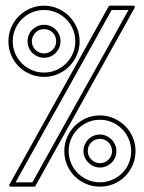

<svg xmlns="http://www.w3.org/2000/svg" viewBox="-20 -661 518 691"><path d="M460.4 -640.6Q463.4 -640.6 464.8 -638.2Q466.3 -635.7 464.8 -633.3L107.4 8.3Q106 10.7 103 10.7H18.1Q15.1 10.7 13.7 8.3Q12.2 5.9 13.7 3.4L371.1 -638.2Q372.1 -640.6 375.5 -640.6ZM138.7 -640.6Q165 -640.6 188.2 -630.4Q211.4 -620.1 228.8 -602.8Q246.1 -585.4 256.3 -562Q266.6 -538.6 266.6 -512.2Q266.6 -485.8 256.3 -462.4Q246.1 -439 228.8 -421.6Q211.4 -404.3 188.2 -394.3Q165 -384.3 138.7 -384.3Q111.8 -384.3 88.4 -394.3Q64.9 -404.3 47.6 -421.6Q30.3 -439 20.3 -462.4Q10.3 -485.8 10.3 -512.2Q10.3 -538.6 20.3 -562Q30.3 -585.4 47.6 -602.8Q64.9 -620.1 88.4 -630.4Q111.8 -640.6 138.7 -640.6ZM169.9 -543.5Q157.2 -556.2 138.7 -556.2Q129.4 -556.2 121.3 -552.7Q113.3 -549.3 107.4 -543.2Q101.6 -537.1 98.1 -529.1Q94.7 -521 94.7 -512.2Q94.7 -503.4 98.1 -495.4Q101.6 -487.3 107.4 -481.4Q113.3 -475.6 121.3 -472.2Q129.4 -468.8 138.7 -468.8Q147.5 -468.8 155.3 -472.2Q163.1 -475.6 169.2 -481.4Q175.3 -487.3 178.7 -495.1Q182.1 -502.9 182.1 -512.2Q182.1 -531.2 169.9 -543.5ZM339.4 -245.6Q366.7 -245.6 390.1 -235.1Q413.6 -224.6 430.9 -207Q448.2 -189.5 458 -166.3Q467.8 -143.1 467.8 -117.7Q467.8 -90.3 457.5 -66.9Q447.3 -43.5 429.9 -26.1Q412.6 -8.8 389.2 1Q365.7 10.7 339.4 10.7Q313 10.7 289.6 0.7Q266.1 -9.3 248.8 -26.6Q231.4 -43.9 221.4 -67.4Q211.4 -90.8 211.4 -117.7Q211.4 -143.1 221.2 -166.3Q231 -189.5 248.3 -207Q265.6 -224.6 288.8 -235.1Q312 -245.6 339.4 -245.6ZM383.3 -117.7Q383.3 -127 379.6 -135Q376 -143.1 370.1 -148.9Q364.3 -154.8 356.2 -158Q348.1 -161.1 339.4 -161.1Q321.3 -161.1 308.6 -148.7Q295.9 -136.2 295.9 -117.7Q295.9 -108.4 299.6 -100.3Q303.2 -92.3 309.3 -86.4Q315.4 -80.6 323.2 -77.1Q331.1 -73.7 339.4 -73.7Q348.1 -73.7 356 -76.9Q363.8 -80.1 369.9 -85.9Q376 -91.8 379.6 -99.9Q383.3 -107.9 383.3 -117.7ZM398.9 -117.7Q398.9 -104.5 394 -93.5Q389.2 -82.5 380.9 -74.7Q372.6 -66.9 361.8 -62.5Q351.1 -58.1 339.4 -58.1Q328.1 -58.1 317.6 -62.5Q307.1 -66.9 298.8 -75Q290.5 -83 285.4 -94Q280.3 -105 280.3 -117.7Q280.3 -130.4 285.2 -141.1Q290 -151.9 298.1 -159.9Q306.2 -168 316.9 -172.4Q327.6 -176.8 339.4 -176.8Q352.1 -176.8 362.8 -171.9Q373.5 -167 381.6 -158.9Q389.6 -150.9 394.3 -140.1Q398.9 -129.4 398.9 -117.7ZM339.4 -230Q315.9 -230 295.4 -220.9Q274.9 -211.9 259.8 -196.5Q244.6 -181.2 235.8 -160.6Q227.1 -140.1 227.1 -117.7Q227.1 -94.2 235.8 -73.7Q244.6 -53.2 260 -37.8Q275.4 -22.5 295.7 -13.7Q315.9 -4.9 339.4 -4.9Q362.8 -4.9 383.3 -13.7Q403.8 -22.5 419.2 -37.6Q434.6 -52.7 443.4 -73.2Q452.1 -93.8 452.1 -117.7Q452.1 -140.1 443.4 -160.6Q434.6 -181.2 419.4 -196.5Q404.3 -211.9 383.8 -220.9Q363.3 -230 339.4 -230ZM180.7 -554.2Q197.8 -537.1 197.8 -512.2Q197.8 -499.5 192.9 -488.8Q188 -478 179.9 -470Q171.9 -461.9 161.1 -457.5Q150.4 -453.1 138.7 -453.1Q126 -453.1 115 -458Q104 -462.9 95.9 -470.9Q87.9 -479 83.5 -489.7Q79.1 -500.5 79.1 -512.2Q79.1 -523.9 83.5 -534.9Q87.9 -545.9 95.9 -554Q104 -562 115 -566.9Q126 -571.8 138.7 -571.8Q163.1 -571.8 180.7 -554.2ZM138.7 -625Q115.2 -625 94.7 -616.2Q74.2 -607.4 58.8 -592Q43.5 -576.7 34.7 -556.2Q25.9 -535.6 25.9 -512.2Q25.9 -488.8 34.7 -468.5Q43.5 -448.2 58.8 -432.9Q74.2 -417.5 94.7 -408.7Q115.2 -399.9 138.7 -399.9Q161.6 -399.9 182.1 -408.7Q202.6 -417.5 218 -432.9Q233.4 -448.2 242.2 -468.5Q251 -488.8 251 -512.2Q251 -535.6 242.2 -556.2Q233.4 -576.7 218 -592Q202.6 -607.4 182.1 -616.2Q161.6 -625 138.7 -625ZM381.8 -625Q338.4 -546.4 295.2 -469.2Q252 -392.1 209 -314.9Q166 -237.8 122.8 -160.6Q79.6 -83.5 36.1 -4.9H96.7Q140.1 -83.5 183.3 -160.6Q226.6 -237.8 269.5 -314.9Q312.5 -392.1 355.7 -469.2Q398.9 -546.4 442.4 -625Z"/></svg>

Font: Fibel Sued Kontur LRS
Style: Regular
Weight: 400
Designer: Peter Wiegel
Foundry: Peter Wiegel
Version: Version 000.000